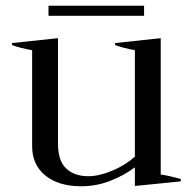

<svg xmlns="http://www.w3.org/2000/svg" viewBox="-20 -639 673 669"><path d="M482 -584H149V-619H482ZM610 -15V-7L450 9V-56Q413 -28 364.5 -9Q316 10 263 10Q184 10 138 -27.5Q92 -65 92 -129V-464Q48 -472 22 -482V-489L182 -506V-139Q182 -79 210.5 -52Q239 -25 288 -25Q325 -25 370.5 -44Q416 -63 450 -93V-464Q408 -472 381 -482V-489L540 -506V-31Q569 -27 610 -15Z"/></svg>

Font: Trirong
Style: Regular
Weight: 400
Designer: Katatrad Team
Foundry: CadsonDemak
Version: Version 1.001